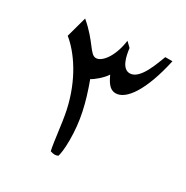

<svg xmlns="http://www.w3.org/2000/svg" viewBox="-180 -939 1060 1097"><g transform="rotate(30 350.0 -390.5)"><path d="M300 3C324 11 337 10 351 3C356 -13 362 -46 362 -107C362 -232 337 -336 289 -467C308 -475 356 -515 375 -546C388 -522 407 -469 455 -469C523 -469 598 -574 645 -790H598C579 -744 537 -608 468 -608C417 -608 401 -682 395 -733L364 -763C349 -652 296 -587 257 -587C216 -587 200 -660 91 -752L54 -617C131 -555 222 -428 261 -246C279 -159 286 -59 300 3Z"/></g></svg>

Font: Kawkab Mono
Style: Bold
Weight: 700
Monospace: yes
Designer: Abdullah Arif
Foundry: Abdullah Arif
Version: Version 1.000;PS 000.500;hotconv 1.0.88;makeotf.lib2.5.64775